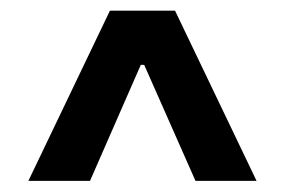

<svg xmlns="http://www.w3.org/2000/svg" viewBox="-20 -730 524 353"><path d="M229.5 -649.9H254.9V-610.8H229.5ZM32.2 -397.5 182.1 -710.4H301.8L451.7 -397.5H339.4L238.8 -625H245.1L145.5 -397.5Z"/></svg>

Font: Inter 16pt
Style: Bold
Weight: 700
Version: Version 4.001;git-66647c0bb